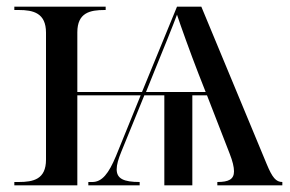

<svg xmlns="http://www.w3.org/2000/svg" viewBox="-20 -556 871 576"><path d="M23 0H212V-270H402L328 -88C306 -35 286 -10 257 -10H245V0H399V-10C351 -10 330 -20 330 -48C330 -62 335 -79 344 -101L413 -270H473V0H557V-270H601L669 -95C678 -72 682 -55 682 -42C682 -18 666 -10 632 -10V0H827V-10C808 -10 797 -23 780 -64L584 -536H511L406 -280H212V-459C212 -518 250 -526 294 -526H297V-536H23V-526H36C80 -526 118 -517 118 -458V-77C118 -18 80 -10 36 -10H23ZM418 -280 443 -342C468 -403 500 -482 511 -512C520 -484 552 -395 575 -336L597 -280Z"/></svg>

Font: Noto Serif Display
Style: Regular
Weight: 400
Designer: Monotype Design Team
Foundry: Monotype Imaging Inc.
Version: Version 2.009